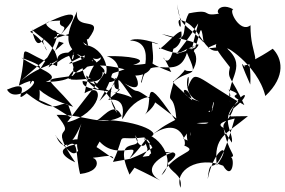

<svg xmlns="http://www.w3.org/2000/svg" viewBox="-20 -761 1344 906"><path d="M299 -510C358 -407 327 -378 196 -374C282 -406 156 -435 81 -489C246 -427 129 -454 121 -363C222 -509 320 -670 179 -601C414 -618 412 -459 380 -618C306 -610 176 -548 263 -600C153 -657 204 -662 264 -664C253 -621 310 -654 268 -600C380 -717 326 -725 122 -611C208 -563 214 -470 183 -564C201 -626 158 -480 131 -622C161 -587 266 -542 249 -449C25 -539 127 -571 69 -357C238 -443 63 -251 13 -338C155 -400 24 -255 106 -321C251 -207 253 -290 302 -266C344 -152 312 -230 165 -289C187 -437 45 -350 325 -257C189 -422 161 -371 371 -412C204 -329 393 -495 406 -498C274 -441 281 -456 382 -501C324 -373 492 -310 433 -354C406 -414 401 -378 313 -386C326 -410 366 -487 568 -434C464 -395 551 -454 449 -284C613 -454 436 -355 533 -228C469 -399 389 -344 387 -405C669 -178 442 -533 604 -300C511 -345 363 -325 370 -379C517 -349 475 -502 361 -473C388 -509 237 -543 251 -467C363 -554 420 -455 455 -491C460 -463 413 -497 379 -321C486 -385 455 -222 297 -184C534 -502 490 -383 406 -502C253 -433 352 -366 418 -482C409 -437 570 -359 523 -393C498 -286 608 -392 490 -290C611 -305 530 -153 567 -214C635 -338 794 -327 663 -220C711 -264 637 -446 799 -206C827 -158 894 -187 983 -182C966 -260 1011 -339 975 -217C996 -248 907 -231 929 -216C835 -182 800 -166 875 -179C820 -43 961 -60 845 -107C957 -270 1019 -246 967 -248C1014 -102 828 -241 880 -147C889 -122 846 -70 932 -260C710 -146 768 -174 697 -125C843 -224 864 -69 848 -75C928 -41 805 -51 742 66C819 -1 727 -142 632 -133C714 -90 635 -27 618 -124C673 -29 502 -146 591 63C706 -100 676 -21 660 -115C732 -13 659 -159 696 -27C696 -27 622 -18 513 3C589 -163 497 -86 691 -117C748 -135 611 -202 432 -194C453 -185 517 -298 554 -213C463 -160 384 -222 247 -219C356 -88 191 -204 335 5C282 -19 214 -70 389 -87C323 -32 342 0 244 -118C235 -159 275 35 364 -178C275 84 506 -65 515 -13C498 -17 335 -168 294 -71C354 -114 334 -35 358 60C493 44 420 -58 392 4C528 -98 367 45 450 -93C537 3 657 -108 591 -13C677 -89 662 -143 699 -63C552 30 493 -35 737 91C627 30 774 -44 804 -42C692 -45 672 -55 684 24C724 -55 875 -66 772 8C779 56 844 56 832 125C799 43 916 -27 1033 21C1076 94 1089 -9 1070 -20C1099 -25 1055 -43 1035 -157C968 -192 1159 -207 1090 -210C987 156 976 -67 960 84C994 -78 1083 -90 1003 19C987 -117 1044 -125 1150 -213C1047 -213 1078 -207 1061 -219C1123 -349 1182 -328 1082 -250C1051 -156 996 -202 1074 -88C1085 -137 1004 -207 1112 -287C1043 -324 1149 -303 1059 -339C1079 -279 1052 -334 1067 -274C1038 -381 1151 -438 1057 -527C1024 -557 1195 -460 1232 -308C1333 -403 1310 -488 1267 -531C1112 -428 1169 -513 1161 -362C1084 -536 1148 -415 1133 -452C1229 -471 1161 -489 1162 -642C1114 -602 1057 -712 1081 -717C1000 -762 979 -665 1054 -704C975 -602 952 -543 1070 -710C901 -665 1009 -726 871 -698C826 -621 891 -542 743 -601C921 -554 981 -556 811 -506C957 -683 919 -718 878 -488C927 -562 923 -696 941 -561C849 -658 831 -630 815 -741C859 -557 805 -668 829 -667C944 -643 937 -456 1056 -545C962 -532 930 -525 1001 -553C995 -539 997 -530 1065 -444C1051 -384 1070 -406 1133 -265C895 -400 905 -441 866 -349C889 -482 811 -304 934 -279C795 -310 858 -388 887 -287C811 -358 785 -379 801 -378C759 -237 799 -351 812 -202C542 -412 682 -280 567 -368C696 -290 591 -488 582 -406C740 -388 697 -509 697 -561C789 -531 642 -595 593 -570C736 -565 627 -355 649 -372C675 -523 819 -365 862 -512C921 -382 882 -444 795 -373C907 -471 808 -421 887 -426C942 -510 859 -569 855 -508C977 -613 874 -487 905 -544C821 -526 853 -486 730 -536C726 -507 816 -618 836 -612C845 -525 764 -522 799 -534C769 -387 714 -581 788 -421C611 -488 771 -464 608 -454C701 -483 575 -499 484 -496C581 -467 542 -325 452 -391C514 -391 481 -541 378 -549C363 -558 343 -563 397 -577C485 -696 327 -605 344 -708C308 -627 240 -517 434 -471C369 -516 450 -493 313 -622C366 -429 266 -456 369 -571C203 -416 201 -476 79 -380L281 -558L258 -565L209 -443Z"/></svg>

Font: CISF Camouflage Kit
Style: Mdz
Weight: 400
Designer: Robert Jablonski, Jasper
Foundry: Cannot Into Space Fonts
Version: Version 1.270